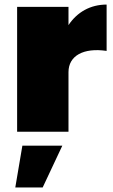

<svg xmlns="http://www.w3.org/2000/svg" viewBox="-20 -577 497 841"><path d="M280 -467V-547H55V0H280V-261C280 -333 346 -369 447 -354V-557C376 -557 318 -524 280 -467ZM47 244H167L253 61H78Z"/></svg>

Font: Montserrat-Arabic Black
Style: Regular
Weight: 900
Designer: Mohamed Gaber
Foundry: Kief Type Foundry
Version: Version 5.008;PS 005.008;hotconv 1.0.88;makeotf.lib2.5.64775